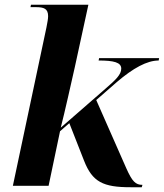

<svg xmlns="http://www.w3.org/2000/svg" viewBox="-20 -780 688 806"><path d="M528 6H575L578 -4C549 -4 535 -18 510 -74L384 -360L471 -436C539 -494 597 -526 646 -526L648 -536H396L394 -526C458 -526 489 -518 489 -492C489 -467 466 -445 422 -407L235 -244C252 -310 280 -436 294 -498L351 -760H110L108 -750H130C164 -750 182 -744 182 -712C182 -702 179 -685 175 -665L34 0H184L232 -229L271 -263L333 -105C368 -16 413 6 528 6Z"/></svg>

Font: Noto Serif Display
Style: Bold Italic
Weight: 700
Italic angle: -12°
Designer: Monotype Design Team
Foundry: Monotype Imaging Inc.
Version: Version 2.009